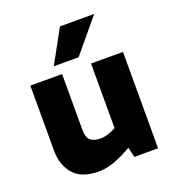

<svg xmlns="http://www.w3.org/2000/svg" viewBox="-136 -852 878 966"><g transform="rotate(-20 303.0 -368.5)"><path d="M229 8Q138 8 95 -41Q52 -90 52 -170V-516H222V-215Q222 -177 240 -161Q258 -145 295 -145Q310 -145 323 -148.5Q336 -152 349 -157L377 -170V-516H548V0H421L400 -91L433 -67L371 -33Q334 -14 298.5 -3Q263 8 229 8ZM196 -567 294 -745H477L329 -567Z"/></g></svg>

Font: REM Medium
Style: Bold
Weight: 700
Version: Version 1.005;gftools[0.9.28]